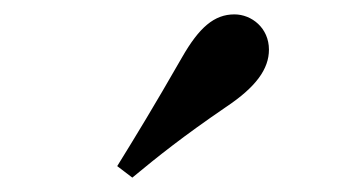

<svg xmlns="http://www.w3.org/2000/svg" viewBox="-20 -875 487 267"><path d="M143 -644 164 -628C199 -657 234 -685 294 -726C336 -754 354 -779 354 -806C354 -836 330 -855 306 -855C278 -855 257 -837 233 -795C194 -727 169 -686 143 -644Z"/></svg>

Font: Noto Serif SC
Style: Bold
Weight: 700
Designer: Ryoko NISHIZUKA 西塚涼子 (kana & ideographs); Frank Grießhammer (Latin, Greek & Cyrillic); Wenlong ZHANG 张文龙 (bopomofo); San
Foundry: Adobe
Version: Version 2.001;hotconv 1.1.0;makeotfexe 2.6.0